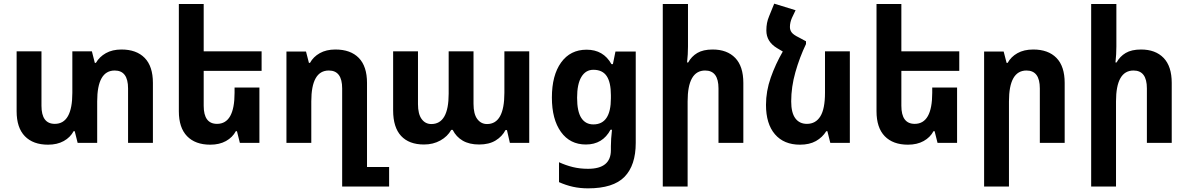

<svg xmlns="http://www.w3.org/2000/svg" viewBox="-20 -782 6505 1051"><path d="M645 -511Q727 -511 772 -465Q817 -419 817 -328V0H681V-298Q681 -396 608 -396Q512 -396 512 -227V0H405L389 -64H383Q365 -30 329 -10Q293 10 243 10Q161 10 116 -36.5Q71 -83 71 -173V-501H207V-203Q207 -104 280 -104Q376 -104 376 -274V-501H483L499 -438H505Q524 -471 559.5 -491Q595 -511 645 -511Z M1400 -303V0H1293L1277 -64H1271Q1253 -30 1217 -10Q1181 10 1131 10Q1049 10 1004 -36.5Q959 -83 959 -173V-760H1095V-501H1412V-394H1095V-203Q1095 -104 1168 -104Q1264 -104 1264 -274V-303Z M1853 239V-298Q1853 -396 1780 -396Q1684 -396 1684 -227V0H1548V-500H1655L1671 -438H1677Q1695 -471 1730.5 -491Q1766 -511 1816 -511Q1899 -511 1944 -465Q1989 -419 1989 -328V132H2110V239Z M2301 9Q2219 9 2175.5 -38Q2132 -85 2132 -178V-501H2268V-212Q2268 -158 2288 -130.5Q2308 -103 2341 -103Q2436 -103 2436 -269V-501H2572V-214Q2572 -158 2592.5 -130.5Q2613 -103 2646 -103Q2741 -103 2741 -274V-501H2877V0H2771L2755 -70H2747Q2729 -35 2693 -13Q2657 9 2603 9Q2549 9 2513 -12Q2477 -33 2458 -71H2450Q2430 -35 2390.5 -13Q2351 9 2301 9Z M3199 249Q3155 249 3116.5 240.5Q3078 232 3040 215V106Q3077 123 3115.5 132.5Q3154 142 3199 142Q3324 142 3324 40V18Q3324 0 3325.5 -23Q3327 -46 3330 -72H3322Q3279 9 3187 9Q3100 9 3050.5 -60Q3001 -129 3001 -248Q3001 -370 3051.5 -440Q3102 -510 3191 -510Q3283 -510 3327 -431H3335L3349 -500H3460V0Q3460 123 3398.5 186Q3337 249 3199 249ZM3228 -101Q3324 -101 3324 -244V-261Q3324 -331 3301 -365.5Q3278 -400 3228 -400Q3186 -400 3162.5 -361Q3139 -322 3139 -247Q3139 -172 3162 -136.5Q3185 -101 3228 -101Z M3746 -760V-527Q3746 -485 3741 -440H3747Q3765 -473 3797 -492Q3829 -511 3881 -511Q3960 -511 4004.5 -465Q4049 -419 4049 -328V0H3913V-298Q3913 -396 3840 -396Q3744 -396 3744 -227V239H3608V-760Z M4392 -556V-541Q4357 -468 4334 -387Q4311 -306 4311 -227Q4311 -165 4333.5 -134.5Q4356 -104 4397 -104Q4445 -104 4470.5 -145Q4496 -186 4496 -274V-501H4632V0H4525L4509 -64H4503Q4482 -30 4446.5 -10Q4411 10 4359 10Q4271 10 4222 -47Q4173 -104 4173 -208Q4173 -283 4199 -357Q4225 -431 4265 -500L4233 -519Q4175 -554 4175 -615Q4175 -637 4178.5 -655.5Q4182 -674 4190 -693L4218 -762L4335 -726L4315 -684Q4304 -659 4304 -634Q4304 -617 4314 -604Q4324 -591 4353 -577Z M5219 -303V0H5112L5096 -64H5090Q5072 -30 5036 -10Q5000 10 4950 10Q4868 10 4823 -36.5Q4778 -83 4778 -173V-760H4914V-501H5231V-394H4914V-203Q4914 -104 4987 -104Q5083 -104 5083 -274V-303Z M5367 239V-500H5474L5490 -438H5496Q5514 -471 5549.5 -491Q5585 -511 5636 -511Q5718 -511 5763 -465Q5808 -419 5808 -328V0H5672V-298Q5672 -396 5599 -396Q5503 -396 5503 -227V239Z M6091 -760V-527Q6091 -485 6086 -440H6092Q6110 -473 6142 -492Q6174 -511 6226 -511Q6305 -511 6349.5 -465Q6394 -419 6394 -328V0H6258V-298Q6258 -396 6185 -396Q6089 -396 6089 -227V239H5953V-760Z"/></svg>

Font: Noto Sans Armenian SemiCondensed
Style: Bold
Weight: 700
Width: 4
Designer: Monotype Design Team
Foundry: Monotype Imaging Inc.
Version: Version 2.008; ttfautohint (v1.8.4.7-5d5b)